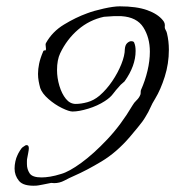

<svg xmlns="http://www.w3.org/2000/svg" viewBox="-20 -561 553 606"><path d="M94 25Q54 27 40 10Q26 -7 26 -29Q26 -40 28.5 -51.5Q31 -63 35 -71Q37 -76 42.5 -85Q48 -94 51 -96L60 -102Q62 -103 64 -103Q71 -103 71 -93Q71 -88 69 -78Q67 -68 66 -62Q65 -58 65 -53Q65 -48 65 -43Q65 -27 73.5 -14Q82 -1 111 -1Q123 -1 138.5 -3.5Q154 -6 173 -12Q198 -19 236.5 -47Q275 -75 318.5 -121Q362 -167 398 -228Q403 -237 411 -244.5Q419 -252 423 -262Q424 -264 424 -269Q424 -275 425 -277Q438 -306 445.5 -337.5Q453 -369 453 -398Q453 -442 432.5 -474.5Q412 -507 363 -510H338L308 -508Q262 -498 226.5 -467.5Q191 -437 170 -393Q160 -372 160 -340Q160 -315 167.5 -290Q175 -265 188 -249Q201 -233 219 -233Q236 -233 256 -238.5Q276 -244 294 -259Q316 -278 334 -304.5Q352 -331 363 -358.5Q374 -386 374 -406Q375 -419 381.5 -425Q388 -431 394 -431Q403 -431 404 -425Q408 -416 408 -400Q408 -353 373 -304Q369 -300 365 -297Q361 -294 357 -289Q345 -276 336.5 -264.5Q328 -253 311 -242Q288 -227 258.5 -218Q229 -209 209 -209Q198 -209 175.5 -220Q153 -231 133 -248.5Q113 -266 107 -283Q104 -294 102 -305Q100 -316 100 -328Q100 -343 103.5 -360Q107 -377 116 -398Q117 -402 121 -402H124Q126 -406 124.5 -413.5Q123 -421 125 -425Q145 -461 182 -483.5Q219 -506 255 -519Q276 -527 307.5 -534Q339 -541 358 -541Q411 -541 444.5 -529Q478 -517 494 -497Q502 -488 500 -476V-475Q500 -471 503 -466Q506 -461 507 -456Q513 -431 513 -404Q513 -360 500 -319Q487 -278 470 -250Q460 -234 454.5 -221Q449 -208 439 -192Q431 -178 415 -159Q399 -140 390 -129Q348 -80 300.5 -51.5Q253 -23 214 -6Q198 1 183 9Q168 17 151 17Q148 17 144.5 16.5Q141 16 138 17Q133 18 115.5 21.5Q98 25 94 25Z"/></svg>

Font: Vujahday Script
Style: Regular
Weight: 400
Designer: Robert E. Leuschke
Foundry: Robert E. Leuschke
Version: Version 1.010; ttfautohint (v1.8.3)